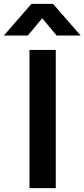

<svg xmlns="http://www.w3.org/2000/svg" viewBox="-74 -980 440 1000"><path d="M71 -795 146 -885 221 -795H346L202 -960H90L-54 -795ZM216.5 0V-720H79.5V0Z"/></svg>

Font: Vela Sans ExtBd
Style: Regular
Weight: 800
Designer: Principal design: Mikhail Sharanda - project Manrope.
Design modification: Ravid Balaliev
Foundry: Mikhail Sharanda
Version: Version 1.001